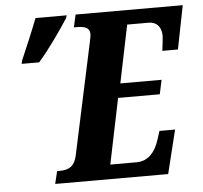

<svg xmlns="http://www.w3.org/2000/svg" viewBox="-51 -768 866 821"><g transform="rotate(-5 381.5 -357.0)"><path d="M153 0H638L684 -187H617L603 -144C588 -100 559 -62 508 -62H395L453 -343H632L645 -404H468L519 -652H610C650 -652 666 -624 666 -590C666 -582 660 -536 659 -527H726L763 -714H303L291 -660H301C336 -660 359 -654 359 -626C359 -617 356 -603 353 -589L251 -113C240 -63 211 -54 176 -54H166ZM55 -524H130C176 -576 228 -651 261 -702L265 -714H131C111 -662 79 -586 58 -538Z"/></g></svg>

Font: Noto Serif Condensed Extra
Style: Italic
Weight: 800
Width: 3
Italic angle: -12°
Designer: Monotype Design Team
Foundry: Monotype Imaging Inc.
Version: Version 1.901